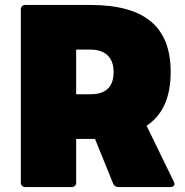

<svg xmlns="http://www.w3.org/2000/svg" viewBox="-20 -754 744 774"><path d="M269 0C280 0 287 -7 287 -18V-194H345H363L436 -14C440 -5 447 0 457 0H667C681 0 687 -9 681 -21L571 -247C637 -291 668 -363 668 -464C668 -643 567 -734 345 -734H82C71 -734 64 -727 64 -716V-18C64 -7 71 0 82 0ZM345 -554C398 -554 438 -528 438 -464C438 -396 398 -374 345 -374H287V-554Z"/></svg>

Font: LINE Seed Sans TH Heavy
Style: Regular
Weight: 900
Designer: Dalton Maag Ltd | Thai characters by Cadson Demak Co.,Ltd.
Foundry: Dalton Maag Ltd
Version: Version 1.003